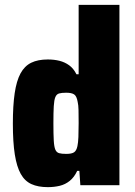

<svg xmlns="http://www.w3.org/2000/svg" viewBox="-20 -763 558 791"><path d="M177 8Q137 8 109.5 -4.5Q82 -17 65.5 -46.5Q49 -76 41 -126.5Q33 -177 33 -254Q33 -328 40.5 -379Q48 -430 64.5 -460.5Q81 -491 108.5 -504.5Q136 -518 177 -518Q203 -518 225 -512.5Q247 -507 265 -494Q283 -481 295 -457H304V-743H472V0H311L307 -59H298Q286 -33 267.5 -18Q249 -3 226 2.5Q203 8 177 8ZM253 -129Q275 -129 285 -135.5Q295 -142 299 -161Q302 -175 303 -198.5Q304 -222 304 -256Q304 -288 303.5 -309.5Q303 -331 300 -343Q296 -367 285.5 -374Q275 -381 253 -381Q234 -381 223.5 -378Q213 -375 208 -363Q203 -351 201.5 -325.5Q200 -300 200 -255Q200 -210 201.5 -184Q203 -158 208 -146.5Q213 -135 223.5 -132Q234 -129 253 -129Z"/></svg>

Font: Saira SemiCondensed ExtraBold
Style: Regular
Weight: 800
Width: 4
Designer: Hector Gatti with collaboration of the Omnibus-Type team
Foundry: Omnibus-Type
Version: Version 1.101